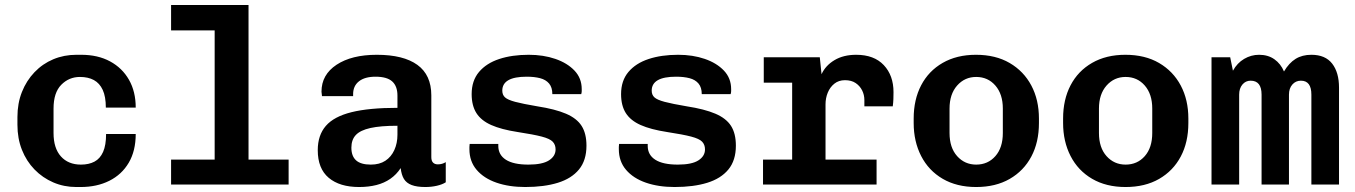

<svg xmlns="http://www.w3.org/2000/svg" viewBox="-20 -741 5440 771"><path d="M286 10Q237 10 194 -8.5Q151 -27 118.5 -60.5Q86 -94 68 -139.5Q50 -185 50 -240V-271Q50 -326 68 -371.5Q86 -417 118.5 -451Q151 -485 194 -503Q237 -521 287 -521H306Q373 -521 422 -494.5Q471 -468 498 -420.5Q525 -373 525 -309H405Q405 -353 392.5 -380Q380 -407 357 -419.5Q334 -432 301 -432Q257 -432 226 -400.5Q195 -369 195 -305V-207Q195 -146 224.5 -113Q254 -80 305 -80Q337 -80 359.5 -92Q382 -104 394 -131Q406 -158 406 -203H525Q525 -135 497 -87.5Q469 -40 419 -15Q369 10 304 10Z M842 0V-619H667V-721H978V0ZM667 0V-100H1139V0Z M1422 10Q1344 10 1300 -27Q1256 -64 1256 -138Q1256 -198 1288.5 -235.5Q1321 -273 1391.5 -290.5Q1462 -308 1576 -308V-357Q1576 -395 1555 -414Q1534 -433 1488 -433Q1445 -433 1421.5 -414.5Q1398 -396 1398 -363V-355H1273Q1272 -365 1271.5 -368.5Q1271 -372 1271 -372Q1271 -372 1271 -371.5Q1271 -371 1271 -373Q1271 -441 1331.5 -481Q1392 -521 1493 -521Q1600 -521 1656 -480.5Q1712 -440 1712 -358V-110Q1712 -95 1719 -88Q1726 -81 1738 -81Q1756 -81 1770 -90V-9Q1756 0 1734 5Q1712 10 1688 10Q1654 10 1633 2Q1612 -6 1602 -22.5Q1592 -39 1589 -66Q1572 -40 1547.5 -23Q1523 -6 1491.5 2Q1460 10 1422 10ZM1469 -80Q1504 -80 1527.5 -95.5Q1551 -111 1563.5 -138.5Q1576 -166 1576 -200V-236Q1508 -236 1467.5 -227Q1427 -218 1409 -199Q1391 -180 1391 -148Q1391 -114 1410 -97Q1429 -80 1469 -80Z M2089 10Q2024 10 1973.5 -7.5Q1923 -25 1894 -59Q1865 -93 1865 -142Q1865 -146 1865 -151Q1865 -156 1866 -163H1981V-155Q1981 -119 2011.5 -99.5Q2042 -80 2102 -80Q2158 -80 2184.5 -97Q2211 -114 2211 -141Q2211 -160 2199.5 -172Q2188 -184 2155.5 -192.5Q2123 -201 2058 -211Q1993 -221 1952.5 -239Q1912 -257 1893 -287Q1874 -317 1874 -363Q1874 -417 1903.5 -452Q1933 -487 1984.5 -504Q2036 -521 2103 -521Q2162 -521 2210 -504.5Q2258 -488 2287 -457.5Q2316 -427 2316 -383Q2316 -380 2316 -375Q2316 -370 2314 -363H2198Q2198 -390 2185 -405.5Q2172 -421 2149 -427Q2126 -433 2095 -433Q1997 -433 1997 -377Q1997 -360 2008 -350Q2019 -340 2049 -332Q2079 -324 2138 -314Q2209 -303 2252.5 -284.5Q2296 -266 2315.5 -235.5Q2335 -205 2335 -156Q2335 -97 2305 -60.5Q2275 -24 2220 -7Q2165 10 2089 10Z M2689 10Q2624 10 2573.5 -7.5Q2523 -25 2494 -59Q2465 -93 2465 -142Q2465 -146 2465 -151Q2465 -156 2466 -163H2581V-155Q2581 -119 2611.5 -99.5Q2642 -80 2702 -80Q2758 -80 2784.5 -97Q2811 -114 2811 -141Q2811 -160 2799.5 -172Q2788 -184 2755.5 -192.5Q2723 -201 2658 -211Q2593 -221 2552.5 -239Q2512 -257 2493 -287Q2474 -317 2474 -363Q2474 -417 2503.5 -452Q2533 -487 2584.5 -504Q2636 -521 2703 -521Q2762 -521 2810 -504.5Q2858 -488 2887 -457.5Q2916 -427 2916 -383Q2916 -380 2916 -375Q2916 -370 2914 -363H2798Q2798 -390 2785 -405.5Q2772 -421 2749 -427Q2726 -433 2695 -433Q2597 -433 2597 -377Q2597 -360 2608 -350Q2619 -340 2649 -332Q2679 -324 2738 -314Q2809 -303 2852.5 -284.5Q2896 -266 2915.5 -235.5Q2935 -205 2935 -156Q2935 -97 2905 -60.5Q2875 -24 2820 -7Q2765 10 2689 10Z M3161 0V-409H3047V-511H3272L3279 -443Q3295 -478 3331 -499.5Q3367 -521 3418 -521Q3490 -521 3529 -479.5Q3568 -438 3568 -371Q3568 -357 3567.5 -343Q3567 -329 3565 -314H3451V-339Q3451 -360 3442 -378Q3433 -396 3416 -407.5Q3399 -419 3373 -419Q3348 -419 3330.5 -405Q3313 -391 3304 -369Q3295 -347 3295 -322V0ZM3044 0V-100H3500V0Z M3900 10Q3822 10 3765.5 -23Q3709 -56 3679 -114.5Q3649 -173 3649 -247V-265Q3649 -341 3679 -398.5Q3709 -456 3765.5 -488.5Q3822 -521 3899 -521Q3978 -521 4034.5 -488Q4091 -455 4121.5 -397.5Q4152 -340 4152 -265V-247Q4152 -170 4121.5 -112.5Q4091 -55 4034.5 -22.5Q3978 10 3900 10ZM3900 -80Q3947 -80 3977 -114Q4007 -148 4007 -207V-305Q4007 -363 3977 -397.5Q3947 -432 3900 -432Q3854 -432 3823.5 -397.5Q3793 -363 3793 -305V-207Q3793 -148 3823.5 -114Q3854 -80 3900 -80Z M4500 10Q4422 10 4365.5 -23Q4309 -56 4279 -114.5Q4249 -173 4249 -247V-265Q4249 -341 4279 -398.5Q4309 -456 4365.5 -488.5Q4422 -521 4499 -521Q4578 -521 4634.5 -488Q4691 -455 4721.5 -397.5Q4752 -340 4752 -265V-247Q4752 -170 4721.5 -112.5Q4691 -55 4634.5 -22.5Q4578 10 4500 10ZM4500 -80Q4547 -80 4577 -114Q4607 -148 4607 -207V-305Q4607 -363 4577 -397.5Q4547 -432 4500 -432Q4454 -432 4423.5 -397.5Q4393 -363 4393 -305V-207Q4393 -148 4423.5 -114Q4454 -80 4500 -80Z M4845 0V-511H4920L4931 -457Q4948 -488 4976 -504.5Q5004 -521 5036 -521Q5072 -521 5097.5 -503Q5123 -485 5136 -454Q5156 -488 5182.5 -504.5Q5209 -521 5246 -521Q5302 -521 5329.5 -485.5Q5357 -450 5357 -389V0H5246V-361Q5246 -417 5204 -417Q5183 -417 5169.5 -401.5Q5156 -386 5156 -361V0H5046V-361Q5046 -417 5002 -417Q4982 -417 4969 -401.5Q4956 -386 4956 -361V0Z"/></svg>

Font: Chivo Mono SemiBold
Style: Regular
Weight: 600
Monospace: yes
Designer: Hector Gatti
Foundry: Omnibus-Type
Version: Version 1.008